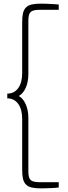

<svg xmlns="http://www.w3.org/2000/svg" viewBox="-20 -888 374 1056"><path d="M20 -373Q58 -373 80 -403Q102 -433 102 -486V-766Q102 -796 106.5 -815.5Q111 -835 123 -847Q135 -859 155 -863.5Q175 -868 205 -868Q215 -868 230.5 -867.5Q246 -867 261 -866Q276 -865 288 -864.5Q300 -864 303 -863V-834H196Q161 -834 148.5 -822Q136 -810 136 -776V-481Q136 -437 121.5 -405Q107 -373 83 -360Q107 -347 121.5 -314.5Q136 -282 136 -239V56Q136 90 148.5 102Q161 114 196 114H303V143Q300 144 288 145Q276 146 261 146.5Q246 147 230.5 147.5Q215 148 205 148Q175 148 155 143.5Q135 139 123 127Q111 115 106.5 95.5Q102 76 102 46V-234Q102 -287 80 -317Q58 -347 20 -347Z"/></svg>

Font: Encode Sans Compressed
Style: Thin
Weight: 100
Designer: Pablo Impallari, Andres Torresi
Foundry: Pablo Impallari, Andres Torresi
Version: Version 1.000; ttfautohint (v1.00) -l 8 -r 50 -G 200 -x 14 -